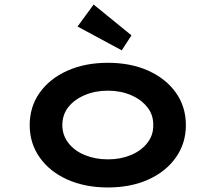

<svg xmlns="http://www.w3.org/2000/svg" viewBox="-20 -817 951 847"><path d="M456 10Q355 10 277 -25Q199 -60 155 -122.5Q111 -185 111 -265Q111 -346 155 -408Q199 -470 277 -505Q355 -540 456 -540Q557 -540 634.5 -505Q712 -470 756 -408Q800 -346 800 -265Q800 -185 756 -122.5Q712 -60 634.5 -25Q557 10 456 10ZM456 -114Q512 -114 557.5 -133Q603 -152 630 -186.5Q657 -221 656 -265Q657 -310 630 -344Q603 -378 557.5 -397.5Q512 -417 456 -417Q400 -417 354 -397.5Q308 -378 281.5 -344.5Q255 -311 255 -265Q255 -221 281.5 -186.5Q308 -152 354 -133Q400 -114 456 -114ZM517 -595 322 -700 393 -797 560 -661Z"/></svg>

Font: Lexend Tera SemiBold
Style: Regular
Weight: 600
Version: Version 1.007